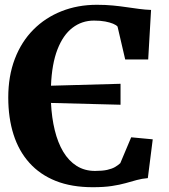

<svg xmlns="http://www.w3.org/2000/svg" viewBox="-20 -771 706 802"><path d="M367.5 11Q279 11 213 -15.2Q147 -41.5 102.8 -90.8Q58.5 -140 36.5 -209.2Q14.5 -278.5 14.5 -363.5Q14.5 -453.5 42 -525.2Q69.5 -597 119.5 -647.2Q169.5 -697.5 237.2 -724.2Q305 -751 384.5 -751Q421 -751 451.8 -748Q482.5 -745 509.2 -741Q536 -737 561 -733.8Q586 -730.5 611 -729.5L599 -522.5H503L471 -660Q465.5 -666.5 452.2 -672Q439 -677.5 419.5 -681.2Q400 -685 372.5 -685Q322 -685 282.8 -655Q243.5 -625 220 -564.5Q196.5 -504 193 -413L483.5 -421V-333.5L193 -341Q196 -279 208.8 -227Q221.5 -175 244.2 -137Q267 -99 300.2 -78Q333.5 -57 377 -57Q408 -57 428 -61.5Q448 -66 460.8 -73.5Q473.5 -81 482.5 -89.5L528 -197.5L618 -189L597.5 -27Q573 -25 551.2 -19Q529.5 -13 504.8 -6Q480 1 447 6Q414 11 367.5 11Z"/></svg>

Font: Merriweather 20pt ExtraBold
Style: Regular
Weight: 800
Version: Version 2.100